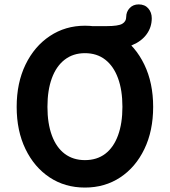

<svg xmlns="http://www.w3.org/2000/svg" viewBox="-20 -831 766 866"><path d="M363 15Q273 15 203.8 -30.9Q134.5 -76.8 94.9 -158.8Q55.2 -240.8 55.2 -349Q55.2 -457.2 95.1 -539.6Q135 -622 204.9 -668.5Q274.8 -715 363.2 -715Q452.8 -715 522 -668.5Q591.2 -622 631 -539.6Q670.8 -457.2 670.8 -349Q670.8 -240.8 631.2 -158.8Q591.8 -76.8 522.4 -30.9Q453 15 363 15ZM363 -108.8Q417 -108.8 454.6 -137.2Q492.2 -165.8 512.2 -220Q532.2 -274.2 532.2 -349Q532.2 -424.2 512.2 -478.5Q492.2 -532.8 454.6 -562Q417 -591.2 363 -591.2Q310 -591.2 272 -562Q234 -532.8 214 -478.5Q194 -424.2 194 -349Q194 -274.2 214 -220Q234 -165.8 272 -137.2Q310 -108.8 363 -108.8ZM391 -609.2V-713.2H461.2Q514 -713.2 531.6 -723.8Q549.2 -734.2 549.2 -754.2Q549.2 -778 564.9 -794.6Q580.5 -811.2 605.5 -811.2Q633 -811.2 648.8 -793.1Q664.5 -775 664.5 -748.8Q664.5 -708.5 641.5 -676.8Q618.5 -645 575.5 -627.1Q532.5 -609.2 472.5 -609.2Z"/></svg>

Font: National Park
Style: Regular
Weight: 400
Designer: Andrea Herstowski, Ben Hoepner
Version: Version 1.009